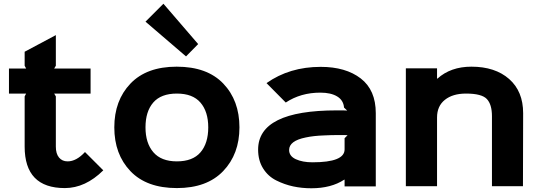

<svg xmlns="http://www.w3.org/2000/svg" viewBox="-20 -997 2898 1028"><path d="M435 -183 533 -85Q437 10 327 10Q112 10 112 -212V-481L120 -496H28V-630H120L112 -645V-720L279 -809V-645L270 -630H465V-496H270L279 -481V-212Q279 -174 296 -153.5Q313 -133 342 -133Q389 -133 435 -183Z M1095 -315Q1095 -399 1053.5 -447.5Q1012 -496 927 -496Q842 -496 800.5 -448Q759 -400 759 -315Q759 -231 801 -182Q843 -133 927 -133Q1012 -133 1053.5 -181.5Q1095 -230 1095 -315ZM1262 -315Q1262 -172 1175 -81Q1088 10 927 10Q765 10 678.5 -80.5Q592 -171 592 -315Q592 -459 678.5 -549.5Q765 -640 926 -640Q1089 -640 1175.5 -549.5Q1262 -459 1262 -315ZM855 -977 1041 -761 976 -695 759 -881Z M1825 -257 1841 -273Q1835 -274 1803 -274Q1750 -274 1716 -272Q1658 -270 1617 -261Q1528 -243 1528 -194Q1528 -161 1564 -144.5Q1600 -128 1653 -128Q1825 -128 1825 -197ZM1992 -391V1H1825V-35H1823Q1753 11 1647 11Q1596 11 1549.5 1Q1503 -9 1459 -31Q1415 -53 1388.5 -95.5Q1362 -138 1362 -196Q1362 -406 1783 -406Q1833 -406 1839 -405L1822 -421Q1819 -460 1785.5 -480.5Q1752 -501 1695 -501Q1590 -501 1510 -448L1407 -552Q1530 -639 1697 -639Q1831 -639 1911.5 -577Q1992 -515 1992 -391Z M2781 -391 2780 0H2614V-375Q2614 -438 2586.5 -467Q2559 -496 2475 -496Q2404 -496 2362 -462.5Q2320 -429 2320 -368V0H2153V-631H2320V-576H2322Q2393 -640 2504 -640Q2631 -640 2706 -574Q2781 -508 2781 -391Z"/></svg>

Font: Sinkin Sans 700 Bold
Style: Bold
Weight: 700
Designer: Keith Bates
Foundry: K-Type
Version: Sinkin Sans (version 1.0)  by Keith Bates   •   © 2014   www